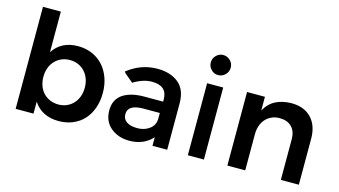

<svg xmlns="http://www.w3.org/2000/svg" viewBox="-84 -1041 2380 1349"><g transform="rotate(15 1105.5 -366.5)"><path d="M396 -539Q453 -539 499.5 -519Q546 -499 579 -463Q612 -427 630.5 -376.5Q649 -326 649 -265Q649 -205 631 -155Q613 -105 580.5 -69.5Q548 -34 501.5 -14.5Q455 5 398 5Q337 5 291 -18.5Q245 -42 216 -87V0H86V-742H216V-447Q245 -492 290.5 -515.5Q336 -539 396 -539ZM367 -107Q400 -107 427.5 -119Q455 -131 475 -152.5Q495 -174 506 -203.5Q517 -233 517 -269Q517 -304 506 -333.5Q495 -363 475 -384.5Q455 -406 427.5 -418Q400 -430 367 -430Q334 -430 306 -418Q278 -406 258 -384.5Q238 -363 227 -333.5Q216 -304 216 -269Q216 -233 227 -203Q238 -173 258 -152Q278 -131 306 -119Q334 -107 367 -107Z M1130 -483Q1189 -435 1189 -335V2H1082V-60Q1018 10 914 10Q833 10 778 -36Q724 -82 724 -161Q724 -239 782 -279Q840 -317 937 -317H1074V-333Q1074 -432 963 -432Q900 -432 831 -390L829 -389L768 -440L759 -452L762 -454Q859 -530 978 -530Q1071 -530 1130 -483ZM1072 -234H954Q840 -234 840 -164Q840 -128 868 -109Q896 -90 947 -90Q998 -90 1035 -118Q1072 -146 1072 -194Z M1398 -743Q1428 -743 1450 -721Q1471 -700 1471 -670Q1471 -640 1450 -619Q1428 -597 1398 -597Q1368 -597 1347 -619Q1326 -640 1326 -670Q1326 -700 1347 -721Q1368 -743 1398 -743ZM1339 -522H1456V2H1339Z M1948 -540Q2041 -540 2093.5 -485Q2146 -430 2146 -334V0H2015V-296Q2015 -353 1983.5 -385Q1952 -417 1896 -417Q1863 -417 1837 -405Q1811 -393 1793 -372.5Q1775 -352 1765.5 -324Q1756 -296 1756 -263V0H1626V-535H1756V-435Q1785 -489 1833.5 -514Q1882 -539 1948 -540Z"/></g></svg>

Font: QuotatisMedium
Style: Regular
Weight: 500
Designer: Julieta Ulanovsky
Foundry: Quotatis-Medium
Version: Version 4.000;PS 004.000;hotconv 1.0.88;makeotf.lib2.5.64775